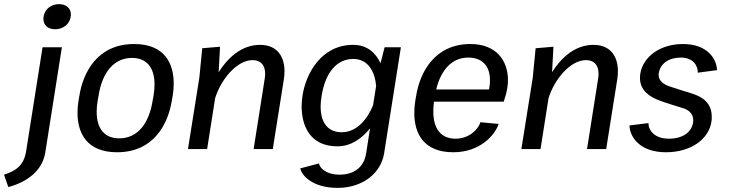

<svg xmlns="http://www.w3.org/2000/svg" viewBox="-94 -732 3581 943"><path d="M-74.2 125.8 -53.3 186.7C30.8 165 113.3 111.7 128.3 17.5L210 -500H115L34.2 11.7C23.3 79.2 -15 107.5 -74.2 125.8ZM195.8 -711.7C158.3 -711.7 125.8 -688.3 120 -650C119.2 -646.7 119.2 -642.5 119.2 -639.2C119.2 -607.5 142.5 -588.3 176.7 -588.3C214.2 -588.3 247.5 -611.7 253.3 -650C254.2 -653.3 254.2 -657.5 254.2 -660.8C254.2 -692.5 230 -711.7 195.8 -711.7Z M291.7 -238.3C288.3 -219.2 286.7 -198.3 286.7 -178.3C286.7 -80 330.8 15.8 480.8 15.8C661.7 15.8 731.7 -123.3 750 -238.3L754.2 -261.7C757.5 -280.8 759.2 -301.7 759.2 -321.7C759.2 -420 715 -515.8 565 -515.8C384.2 -515.8 314.2 -376.7 295.8 -261.7ZM491.7 -52.5C419.2 -52.5 380.8 -100 380.8 -183.3C380.8 -200 382.5 -219.2 385.8 -238.3L390 -261.7C408.3 -378.3 466.7 -447.5 554.2 -447.5C626.7 -447.5 665 -400 665 -316.7C665 -300 663.3 -280.8 660 -261.7L655.8 -238.3C637.5 -121.7 579.2 -52.5 491.7 -52.5Z M829.2 0H923.3L962.5 -249.2C990 -340 1068.3 -436.7 1146.7 -436.7C1180 -436.7 1208.3 -419.2 1208.3 -369.2C1208.3 -361.7 1207.5 -352.5 1205.8 -343.3L1151.7 0H1245.8L1300.8 -346.7C1302.5 -358.3 1303.3 -370.8 1303.3 -382.5C1303.3 -454.2 1267.5 -511.7 1183.3 -511.7C1091.7 -511.7 1024.2 -447.5 980 -377.5L986.7 -502.5L899.2 -495L885 -350Z M1391.7 -262.5C1389.2 -245 1387.5 -227.5 1387.5 -209.2C1387.5 -111.7 1430.8 -13.3 1562.5 -13.3C1631.7 -13.3 1685 -53.3 1723.3 -101.7L1704.2 21.7C1692.5 93.3 1640.8 125.8 1574.2 125.8C1505 125.8 1475.8 90.8 1472.5 70.8L1380.8 95C1388.3 131.7 1443.3 190.8 1564.2 190.8C1686.7 190.8 1776.7 119.2 1792.5 21.7L1875 -500H1795L1775 -421.7C1751.7 -470.8 1710.8 -511.7 1640.8 -511.7C1485 -511.7 1409.2 -373.3 1391.7 -262.5ZM1753.3 -310 1738.3 -215C1710.8 -147.5 1659.2 -82.5 1584.2 -82.5C1517.5 -82.5 1480.8 -128.3 1480.8 -208.3C1480.8 -225 1482.5 -243.3 1485.8 -262.5C1504.2 -375.8 1560 -442.5 1640.8 -442.5C1715.8 -442.5 1747.5 -377.5 1753.3 -310Z M1945.8 -238.3C1942.5 -218.3 1940.8 -197.5 1940.8 -177.5C1940.8 -79.2 1984.2 15.8 2132.5 15.8C2264.2 15.8 2337.5 -69.2 2355 -123.3L2265.8 -131.7C2254.2 -95.8 2210 -50.8 2143.3 -50.8C2070.8 -50.8 2034.2 -100.8 2034.2 -184.2C2034.2 -199.2 2035 -215 2037.5 -232.5H2380C2387.5 -255 2394.2 -277.5 2397.5 -300C2400 -313.3 2400.8 -325.8 2400.8 -339.2C2400.8 -434.2 2343.3 -515.8 2216.7 -515.8C2040.8 -515.8 1968.3 -376.7 1950 -261.7ZM2048.3 -292.5C2071.7 -390 2126.7 -449.2 2205.8 -449.2C2269.2 -449.2 2312.5 -413.3 2312.5 -338.3C2312.5 -326.7 2311.7 -314.2 2309.2 -300.8C2309.2 -298.3 2308.3 -295 2308.3 -292.5Z M2466.7 0H2560.8L2600 -249.2C2627.5 -340 2705.8 -436.7 2784.2 -436.7C2817.5 -436.7 2845.8 -419.2 2845.8 -369.2C2845.8 -361.7 2845 -352.5 2843.3 -343.3L2789.2 0H2883.3L2938.3 -346.7C2940 -358.3 2940.8 -370.8 2940.8 -382.5C2940.8 -454.2 2905 -511.7 2820.8 -511.7C2729.2 -511.7 2661.7 -447.5 2617.5 -377.5L2624.2 -502.5L2536.7 -495L2522.5 -350Z M2997.5 -115.8C2999.2 -61.7 3045.8 15.8 3176.7 15.8C3300.8 15.8 3386.7 -49.2 3400 -133.3C3401.7 -142.5 3401.7 -150.8 3401.7 -159.2C3401.7 -227.5 3354.2 -256.7 3307.5 -271.7C3278.3 -280.8 3226.7 -296.7 3192.5 -308.3C3169.2 -316.7 3140.8 -332.5 3140.8 -364.2C3140.8 -366.7 3140.8 -370 3141.7 -373.3C3149.2 -420 3190.8 -449.2 3250 -449.2C3309.2 -449.2 3333.3 -411.7 3333.3 -375L3427.5 -387.5C3426.7 -440 3382.5 -515.8 3260.8 -515.8C3147.5 -515.8 3064.2 -453.3 3050.8 -370C3050 -362.5 3049.2 -355.8 3049.2 -349.2C3049.2 -285.8 3100 -255.8 3140.8 -240C3175 -226.7 3225 -211.7 3260.8 -200.8C3281.7 -194.2 3310.8 -178.3 3310.8 -142.5C3310.8 -138.3 3310.8 -134.2 3310 -130C3302.5 -82.5 3259.2 -50.8 3190.8 -50.8C3121.7 -50.8 3090.8 -90.8 3090.8 -127.5Z"/></svg>

Font: Boon Medium
Style: Italic
Weight: 500
Italic angle: -9°
Designer: Sungsit Sawaiwan
Foundry: FontUni
Version: Version 3.0